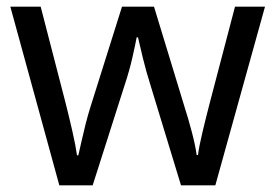

<svg xmlns="http://www.w3.org/2000/svg" viewBox="-20 -557 826 576"><path d="M431 -303Q418 -344 408.5 -383.5Q399 -423 394 -445H390Q386 -423 377 -383.5Q368 -344 354 -302L258 -1H158L11 -537H102L176 -251Q187 -208 197 -164Q207 -120 211 -91H215Q219 -108 224.5 -133Q230 -158 237 -185.5Q244 -213 251 -235L346 -537H442L534 -235Q545 -201 555.5 -161Q566 -121 570 -92H574Q577 -117 587.5 -161Q598 -205 610 -251L685 -537H775L626 -1H523Z"/></svg>

Font: Noto Sans Hatran
Style: Regular
Weight: 400
Designer: Monotype Design Team
Foundry: Monotype Imaging Inc.
Version: Version 2.001; ttfautohint (v1.8.4.7-5d5b)